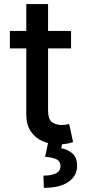

<svg xmlns="http://www.w3.org/2000/svg" viewBox="-20 -696 412 935"><path d="M267 7.1H263.5Q223.7 7.1 188 -8.2Q152.3 -23.4 130.1 -56.1Q108 -88.8 108 -138.1V-460.2H28.1V-545.5H108V-676.1H214.1V-545.5H326V-460.2H214.1V-160.2Q214.1 -114 233.8 -100.7Q253.6 -87.4 279.5 -87.4Q292.3 -87.4 301.8 -89.1Q311.4 -90.9 316.8 -92L335.9 -4.3Q326.7 -0.7 309.5 3Q292.3 6.7 267 7.1ZM193.5 218.8 191.4 159.4Q228.3 159.4 251.2 148.8Q274.1 138.1 274.5 114.3V113.3Q274.5 90.2 256.7 80.6Q239 71 199.9 67.5L214.5 -2.8H284.1L278.4 26.3Q308.9 30.9 332.2 51Q355.5 71 355.5 111.2V111.9Q355.5 159.8 313.9 189.3Q272.4 218.8 193.5 218.8Z"/></svg>

Font: Linik Sans Medium
Style: Regular
Weight: 500
Designer: Rasmus Andersson (font), Cristiano Sobral (main changes)
Foundry: rsms
Version: Version 3.018;June 1, 2022;FontCreator 14.0.0.2814 64-bit; t